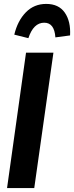

<svg xmlns="http://www.w3.org/2000/svg" viewBox="-20 -961 378 981"><path d="M253 -692 155 0H16L113 -692ZM53 -784Q70 -855 112 -898Q154 -941 216 -941Q280 -941 311 -896.5Q342 -852 338 -780L263 -770Q258 -845 206 -845Q151 -845 125 -766Z"/></svg>

Font: Fira Sans Extra Condensed SemiBold
Style: Italic
Weight: 600
Width: 3
Italic angle: -8°
Designer: Carrois Corporate & Edenspiekermann AG
Foundry: Carrois Corporate GbR & Edenspiekermann AG
Version: Version 4.203